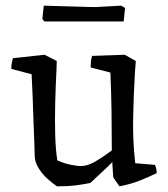

<svg xmlns="http://www.w3.org/2000/svg" viewBox="-20 -648 595 680"><path d="M182 12Q167 2 148.5 -14.5Q130 -31 117 -52Q104 -73 103 -93Q103 -111 101.5 -145.5Q100 -180 98.5 -222.5Q97 -265 95.5 -308Q94 -351 92 -385L20 -404Q20 -423 26 -442L138 -454L181 -432L180 -400Q177 -343 175.5 -283Q174 -223 175.5 -170Q177 -117 183 -80Q205 -70 228 -65Q251 -60 267 -60Q290 -60 316 -75Q342 -90 376 -115Q376 -186 375 -253.5Q374 -321 371 -391L301 -409Q301 -420 302 -430Q303 -440 306 -450L422 -454L461 -432L458 -393Q453 -308 451.5 -228Q450 -148 459 -70L529 -64Q535 -49 535 -35Q509 -22 476.5 -9Q444 4 403 12L381 -20L378 -67V-74Q359 -55 339.5 -37Q320 -19 300 0Q276 5 248 8.5Q220 12 182 12ZM137 -572 130 -581 135 -628Q155 -627 182 -626.5Q209 -626 237.5 -625Q266 -624 288.5 -623.5Q311 -623 320 -623L409 -628L423 -620L418 -572Z"/></svg>

Font: Labrada
Style: Regular
Weight: 400
Designer: Mercedes Jáuregui
Foundry: Omnibus-Type Team
Version: Version 1.000; ttfautohint (v1.8.4.7-5d5b)